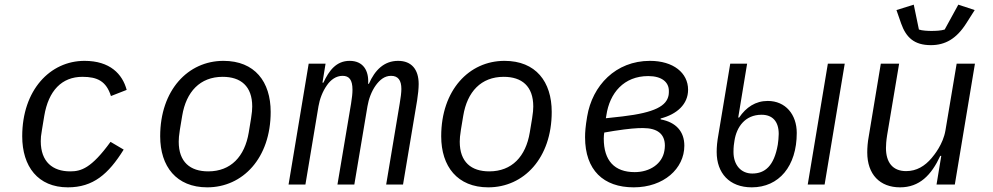

<svg xmlns="http://www.w3.org/2000/svg" viewBox="-20 -788 4241 820"><path d="M269.9 12.1C377.8 12.1 442.8 -44 508.2 -149.1L452.1 -182.2C370 -68.9 326 -56.1 279.8 -56.1C204.9 -56.1 154.1 -96.9 154.1 -185C154.1 -198.2 154.8 -209.2 159.1 -233L169 -293C187.1 -400.9 244 -459.9 332 -459.9C396 -459.9 433.9 -441.1 453.8 -377.8L521 -404.1C502.8 -471.9 449.9 -528.1 340.9 -528.1C193.9 -528.1 74.9 -403.1 74.9 -206C74.9 -77.1 142 12.1 269.9 12.1Z M865.1 12.1C1017 12.1 1136 -112.9 1136 -310C1136 -438.9 1068.2 -528.1 934.3 -528.1C783 -528.1 664.1 -403.1 664.1 -206C664.1 -77.1 733.3 12.1 865.1 12.1ZM743.3 -182.9C743.3 -195 744.3 -209.9 748.2 -234L758.2 -294C775.2 -396 834.2 -459.9 931.1 -459.9C1008.2 -459.9 1057.2 -420.1 1057.2 -333.1C1057.2 -321 1056.1 -306.1 1052.2 -282L1042.3 -221.9C1025.2 -120 966.3 -56.1 869.3 -56.1C792.3 -56.1 743.3 -95.9 743.3 -182.9Z M1284.4 0 1340.2 -334.2C1345.2 -364 1357.2 -397 1376.4 -424C1392.4 -447.1 1415.1 -464.1 1443.2 -464.1C1471.2 -464.1 1485.4 -447.1 1485.4 -404.8C1485.4 -388.8 1483.3 -370 1479.4 -345.9L1421.2 0H1493.3L1549.4 -334.2C1554.3 -364 1566.4 -398.1 1585.2 -424C1602.3 -447.1 1622.2 -464.1 1650.2 -464.1C1680.4 -464.1 1694.2 -445 1694.2 -408C1694.2 -394.2 1691.4 -370 1687.1 -345.9L1629.3 0H1701.3L1761.4 -359C1765.3 -383.2 1768.1 -410.2 1768.1 -429C1768.1 -491.8 1737.2 -528.1 1680.4 -528.1C1620.4 -528.1 1581.3 -489 1555.4 -430H1552.2C1556.1 -486.2 1531.2 -528.1 1473.4 -528.1C1416.2 -528.1 1385.3 -486.9 1361.2 -435H1357.2L1370.4 -516H1298.3L1212.4 0Z M2065.3 12.1C2217.3 12.1 2336.3 -112.9 2336.3 -310C2336.3 -438.9 2268.5 -528.1 2134.6 -528.1C1983.3 -528.1 1864.3 -403.1 1864.3 -206C1864.3 -77.1 1933.6 12.1 2065.3 12.1ZM1943.5 -182.9C1943.5 -195 1944.6 -209.9 1948.5 -234L1958.5 -294C1975.5 -396 2034.4 -459.9 2131.4 -459.9C2208.5 -459.9 2257.5 -420.1 2257.5 -333.1C2257.5 -321 2256.4 -306.1 2252.5 -282L2242.5 -221.9C2225.5 -120 2166.5 -56.1 2069.6 -56.1C1992.5 -56.1 1943.5 -95.9 1943.5 -182.9Z M2686.4 12.1C2814.6 12.1 2902.7 -67.8 2902.7 -165.8C2902.7 -225.9 2867.5 -266 2801.5 -278.1V-282C2871.4 -300.1 2918.7 -343 2918.7 -404.8C2918.7 -476.9 2855.5 -528.1 2755.7 -528.1C2609.7 -528.1 2509.6 -422.9 2487.6 -290.1C2480.5 -247.9 2478.7 -224.1 2478.7 -202.1C2478.7 -61.1 2557.5 12.1 2686.4 12.1ZM2558.6 -196C2558.6 -206 2559.7 -215.9 2560.7 -221.9L2602.6 -229C2667.6 -239 2699.6 -241.1 2725.5 -241.1C2787.6 -241.1 2819.6 -215.9 2819.6 -165.8C2819.6 -158 2818.5 -149.9 2817.5 -144.2C2808.6 -89.1 2756.4 -52.9 2690.7 -52.9C2604.4 -52.9 2558.6 -101.9 2558.6 -196ZM2567.5 -283 2569.6 -295.1C2583.5 -391 2644.5 -463.1 2748.6 -463.1C2806.5 -463.1 2836.6 -437.1 2836.6 -399.9C2836.6 -394.2 2836.6 -388.1 2835.6 -382.1C2827.4 -335.9 2777.7 -307.2 2638.5 -290.8Z M3190.7 12.1C3306.8 12.1 3382.8 -78.1 3382.8 -220.2C3382.8 -299 3334.9 -356.9 3258.9 -356.9C3206.7 -356.9 3166.5 -329.9 3136.7 -285.9H3132.8L3170.8 -516H3098.7L3048.7 -215.9C3042.6 -182.2 3040.8 -160.9 3040.8 -138.8C3040.8 -49 3094.8 12.1 3190.7 12.1ZM3112.6 -138.8C3112.6 -160.9 3114.7 -175.1 3116.8 -187.1C3125.7 -245 3161.6 -297.9 3232.6 -297.9C3278.8 -297.9 3305.8 -269.9 3305.8 -215.9C3305.8 -202.1 3303.6 -182.2 3301.8 -170.1C3285.9 -78.8 3246.8 -46.9 3192.8 -46.9C3144.9 -46.9 3112.6 -83.1 3112.6 -138.8ZM3429.7 0H3501.8L3587.7 -516H3515.6Z M3979.8 0H4057.9L4143.8 -516H4065.7L4017.8 -230.8C4007.8 -171.9 3969.8 -126.1 3958.8 -112.9C3929.7 -78.8 3894.9 -57.2 3849.8 -57.2C3791.9 -57.2 3763.8 -95.2 3763.8 -155.9C3763.8 -166.9 3764.9 -187.1 3768.8 -210.9L3820 -516H3741.8L3690 -203.8C3685.7 -181.1 3683.9 -157 3683.9 -137.1C3683.9 -43 3737.9 12.1 3823.9 12.1C3907 12.1 3957.7 -40.1 3995.7 -122.2H4000ZM3808.6 -745 3828.5 -687.9C3849.8 -627.8 3884.6 -595.2 3955.6 -595.2C4016.7 -595.2 4064.6 -622.2 4106.5 -687.9L4142.8 -745L4072.8 -768.1L4014.6 -661.9C3999.6 -657 3976.6 -655.9 3957.7 -655.9C3944.6 -655.9 3917.6 -657 3904.5 -661.9L3882.5 -768.1Z"/></svg>

Font: Margiela Mono Italic Italic
Style: Regular
Weight: 400
Designer: Mike Abbink, Paul van der Laan, Pieter van Rosmalen
Foundry: Bold Monday
Version: Version 2.003 2021